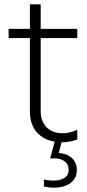

<svg xmlns="http://www.w3.org/2000/svg" viewBox="-20 -656 402 892"><path d="M339 -8V-53C318 -43 294 -37 271 -37C218 -37 169 -67 169 -141V-479H339V-522H169V-636H119V-522H20V-479H119V-137C119 -51 172 -8 234 2L213 80H233C276 80 299 102 299 133C299 170 266 183 228 183C213 183 198 181 184 178V210C199 214 216 216 232 216C286 216 337 191 337 134C337 89 305 58 253 55L266 5C291 5 316 1 339 -8Z"/></svg>

Font: Chess Sans Light
Style: Regular
Weight: 300
Designer: Wolf Bōese
Foundry: Wolf Bōese
Version: Version 7.223;Glyphs 3.3 (3306)